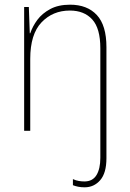

<svg xmlns="http://www.w3.org/2000/svg" viewBox="-20 -558 553 819"><path d="M341 241Q326 241 313.5 238.5Q301 236 291 232V206Q304 212 316.5 214Q329 216 340 216Q375 216 391.5 189Q408 162 408 115V-352Q408 -437 373.5 -475Q339 -513 278 -513Q205 -513 157 -462.5Q109 -412 109 -307V0H83V-528H103L107 -416H109Q119 -446 139.5 -473.5Q160 -501 194.5 -519.5Q229 -538 279 -538Q352 -538 393 -494Q434 -450 434 -357V117Q434 180 407.5 210.5Q381 241 341 241Z"/></svg>

Font: Noto Sans Kannada SemiCondensed Thin
Style: Regular
Weight: 100
Width: 4
Designer: Jelle Bosma - Monotype Design Team
Foundry: Monotype Imaging Inc.
Version: Version 2.005; ttfautohint (v1.8.4.7-5d5b)